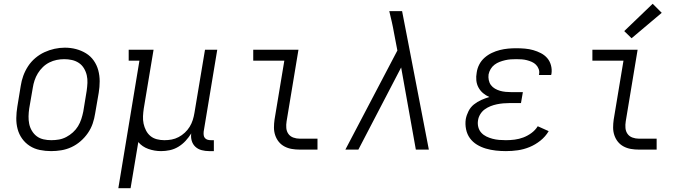

<svg xmlns="http://www.w3.org/2000/svg" viewBox="-20 -794 3640 1019"><path d="M251 8Q221 8 191.5 2Q162 -4 138 -19.5Q114 -35 97.5 -58Q81 -81 73.5 -109Q66 -137 66.5 -167.5Q67 -198 72 -228L90 -338Q94 -365 103.5 -391.5Q113 -418 129 -442.5Q145 -467 167.5 -486Q190 -505 216 -517Q242 -529 269.5 -535Q297 -541 324 -541Q355 -541 383.5 -533.5Q412 -526 436.5 -511Q461 -496 477.5 -472.5Q494 -449 501.5 -421Q509 -393 509 -362.5Q509 -332 504 -302L485 -192Q481 -165 472 -138.5Q463 -112 446.5 -88Q430 -64 407.5 -44.5Q385 -25 359 -13Q333 -1 305.5 3.5Q278 8 251 8ZM252 -50Q273 -50 293 -53.5Q313 -57 332 -67Q351 -77 367 -91.5Q383 -106 394 -124Q405 -142 411.5 -162Q418 -182 422 -202L440 -312Q443 -333 444 -354Q445 -375 440.5 -394.5Q436 -414 425.5 -431.5Q415 -449 398.5 -460Q382 -471 362 -475.5Q342 -480 321 -480Q301 -480 281 -476Q261 -472 242 -462.5Q223 -453 207.5 -438Q192 -423 181 -405Q170 -387 163.5 -367.5Q157 -348 154 -328L135 -218Q132 -198 131.5 -177Q131 -156 135 -136.5Q139 -117 149.5 -99.5Q160 -82 175.5 -70.5Q191 -59 211 -54.5Q231 -50 252 -50Z M608 205 720 -472H663V-530H795L743 -218Q740 -198 739 -177.5Q738 -157 742 -138Q746 -119 755 -101.5Q764 -84 778.5 -72Q793 -60 812.5 -55Q832 -50 852 -50Q852 -50 852.5 -50Q853 -50 853 -50Q872 -50 891 -53.5Q910 -57 928 -66.5Q946 -76 961 -90Q976 -104 986.5 -121Q997 -138 1003 -157Q1009 -176 1012 -195L1068 -530H1133L1061 -96Q1060 -86 1061 -77Q1062 -68 1067.5 -61.5Q1073 -55 1081.5 -52.5Q1090 -50 1099 -50H1115V8H1090Q1070 8 1050.5 3Q1031 -2 1017 -15Q1003 -28 997.5 -47Q992 -66 995 -86Q982 -65 965 -46.5Q948 -28 926.5 -15Q905 -2 881.5 3Q858 8 835 8Q800 8 767.5 -3.5Q735 -15 714 -40L673 205Z M1571 0Q1549 0 1528.5 -3.5Q1508 -7 1490 -16.5Q1472 -26 1459.5 -41.5Q1447 -57 1440.5 -76.5Q1434 -96 1434 -117Q1434 -138 1437 -159L1489 -472H1324V-530H1564L1501 -150Q1498 -132 1499.5 -114.5Q1501 -97 1510.5 -83.5Q1520 -70 1536.5 -64Q1553 -58 1571 -58H1665V0Z M1813 0 2089 -526 2071 -620Q2066 -649 2059.5 -677.5Q2053 -706 2046 -735H2114L2141 -596L2256 0H2187L2109 -436L1882 0Z M2665 8Q2638 8 2611 5Q2584 2 2558.5 -5.5Q2533 -13 2511 -26.5Q2489 -40 2474 -60.5Q2459 -81 2453.5 -108Q2448 -135 2452 -162Q2456 -183 2466.5 -204Q2477 -225 2495 -239.5Q2513 -254 2534.5 -263.5Q2556 -273 2577 -279Q2559 -287 2544 -299.5Q2529 -312 2519.5 -329.5Q2510 -347 2508 -367.5Q2506 -388 2510 -409Q2513 -431 2523.5 -451.5Q2534 -472 2551.5 -487.5Q2569 -503 2590 -513Q2611 -523 2633 -528.5Q2655 -534 2676.5 -536Q2698 -538 2720 -538Q2743 -538 2766 -536Q2789 -534 2810 -528Q2831 -522 2850.5 -512Q2870 -502 2884 -486Q2898 -470 2904 -448Q2910 -426 2907 -404Q2906 -402 2906 -399.5Q2906 -397 2905 -396H2840Q2841 -397 2841 -398Q2841 -399 2841 -400Q2844 -414 2839 -427.5Q2834 -441 2824.5 -450.5Q2815 -460 2802.5 -465.5Q2790 -471 2776.5 -474.5Q2763 -478 2749 -479Q2735 -480 2720 -480Q2705 -480 2690.5 -479Q2676 -478 2661 -474.5Q2646 -471 2631.5 -465.5Q2617 -460 2604.5 -450.5Q2592 -441 2584 -427.5Q2576 -414 2573 -399Q2571 -384 2574 -369Q2577 -354 2585.5 -342.5Q2594 -331 2607 -323.5Q2620 -316 2634 -312Q2648 -308 2663.5 -306.5Q2679 -305 2694 -305H2755L2745 -247H2685Q2668 -247 2651 -245.5Q2634 -244 2617 -240.5Q2600 -237 2583.5 -230.5Q2567 -224 2552.5 -213.5Q2538 -203 2528.5 -187Q2519 -171 2517 -155Q2514 -137 2518.5 -119.5Q2523 -102 2534.5 -89.5Q2546 -77 2561.5 -69.5Q2577 -62 2594 -57.5Q2611 -53 2629 -51.5Q2647 -50 2665 -50Q2688 -50 2711.5 -53Q2735 -56 2757.5 -64.5Q2780 -73 2800.5 -88Q2821 -103 2834 -124L2892 -98Q2875 -69 2848 -47.5Q2821 -26 2790.5 -13.5Q2760 -1 2728.5 3.5Q2697 8 2665 8Z M3371 0Q3349 0 3328.5 -3.5Q3308 -7 3290 -16.5Q3272 -26 3259.5 -41.5Q3247 -57 3240.5 -76.5Q3234 -96 3234 -117Q3234 -138 3237 -159L3289 -472H3124V-530H3364L3301 -150Q3298 -132 3299.5 -114.5Q3301 -97 3310.5 -83.5Q3320 -70 3336.5 -64Q3353 -58 3371 -58H3465V0ZM3332 -591 3293 -629 3444 -774 3492 -726Z"/></svg>

Font: Iosevka Slab Light Extended
Style: Italic
Weight: 300
Width: 7
Italic angle: -9°
Monospace: yes
Designer: Belleve Invis
Foundry: Belleve Invis
Version: Version 11.1.0; ttfautohint (v1.8.3)